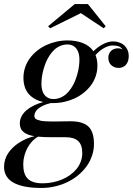

<svg xmlns="http://www.w3.org/2000/svg" viewBox="-60 -670 657 950"><path d="M340 -605 188 -530 178 -540 310 -650H375L463 -540L453 -530ZM204 -160Q199.6 -160 191.1 -160.2Q178.8 -157.1 167.7 -153.2Q156.6 -149.2 145.8 -143.4Q135 -137.6 127.2 -130.9Q119.5 -124.1 114.8 -115.1Q110 -106 110 -96Q110 -89.5 113.7 -84.7Q117.4 -79.9 126 -77Q134.6 -74.1 142.4 -72.4Q150.2 -70.6 165.2 -69.9Q180.2 -69.2 189.5 -69.1Q198.8 -69 217 -69Q235.4 -69 255.1 -69.5Q274.9 -70 288 -70Q311.2 -70 329.1 -66.6Q346.9 -63.2 361.5 -55.3Q376.1 -47.4 385.5 -34.6Q394.9 -21.8 399.9 -2.6Q405 16.5 405 42Q405 71.8 395.4 100.1Q385.9 128.5 368.8 152.4Q351.6 176.2 327.4 196.4Q303.2 216.5 274.7 230.4Q246.1 244.4 212.8 252.2Q179.5 260 145 260Q101.8 260 68.3 254.1Q34.9 248.1 10.3 235.7Q-14.2 223.2 -27.1 202.9Q-40 182.6 -40 155Q-40 136.5 -34.4 119.1Q-28.9 101.6 -19.4 87.7Q-10 73.8 2.6 61.3Q15.2 48.9 29.1 39.6Q42.9 30.2 57.6 22.9Q72.4 15.5 85.7 10.9Q99 6.2 110.9 4Q93.8 1.2 80.9 -3.4Q68 -8.1 58.1 -15.5Q48.2 -22.9 43.1 -33.8Q38 -44.8 38 -59Q38 -77.8 46.8 -94.6Q55.6 -111.5 71.4 -124.8Q87.2 -138 108.1 -148.2Q128.9 -158.4 154 -165.1Q132.1 -170 114.6 -179.4Q97.1 -188.8 83.8 -203.1Q70.5 -217.5 63.2 -238.3Q56 -259.1 56 -285Q56 -311.9 64.4 -336.8Q72.9 -361.8 87.8 -381.9Q102.8 -402 123.4 -418.7Q144 -435.4 168.1 -446.6Q192.2 -457.8 219.3 -463.9Q246.4 -470 274 -470Q316.9 -470 350.3 -456.8Q383.8 -443.6 402.2 -416.4Q426.2 -440.1 451.9 -452.6Q477.5 -465 498 -465Q516.6 -465 531.8 -459.2Q547 -453.5 556.8 -443.7Q566.5 -433.9 571.8 -421.1Q577 -408.4 577 -394Q577 -381 574.1 -370.6Q571.1 -360.1 566.2 -353.4Q561.4 -346.6 554.7 -342.2Q548 -337.8 540.9 -335.9Q533.9 -334 526 -334Q516.5 -334 507.6 -337.2Q498.8 -340.5 491.6 -346.6Q484.5 -352.6 480.2 -362.4Q476 -372.1 476 -384Q476 -404.9 489.4 -417.9Q502.9 -431 524 -431Q525.6 -431 527.2 -430.9Q528.8 -430.8 530.1 -430.6Q531.4 -430.4 532.9 -430.1Q534.4 -429.8 535.4 -429.5Q536.4 -429.2 537.7 -428.8Q539 -428.2 539.7 -428Q540.4 -427.8 541.6 -427.2Q542.8 -426.6 543.2 -426.4Q543.6 -426.2 544.8 -425.7Q545.9 -425.1 546 -425Q538.9 -436.4 527.4 -440.7Q515.9 -445 498 -445Q478.6 -445 456.3 -433.1Q434 -421.1 412.5 -397.5Q422 -374.4 422 -345Q422 -318.1 413.6 -293.2Q405.1 -268.2 390.2 -248.1Q375.2 -228 354.6 -211.3Q334 -194.6 309.9 -183.4Q285.8 -172.2 258.7 -166.1Q231.6 -160 204 -160ZM204 -180Q222.5 -180 239.1 -186.9Q255.8 -193.9 268.6 -205.7Q281.4 -217.5 292.1 -233.4Q302.9 -249.4 310.3 -267.2Q317.8 -285 322.9 -304Q328.1 -323 330.6 -340.9Q333 -358.8 333 -375Q333 -397.2 326.5 -414Q320 -430.8 306.5 -440.4Q293 -450 274 -450Q255.5 -450 238.9 -443.1Q222.2 -436.1 209.4 -424.3Q196.6 -412.5 185.9 -396.6Q175.1 -380.6 167.7 -362.8Q160.2 -345 155.1 -326Q149.9 -307 147.4 -289.1Q145 -271.2 145 -255Q145 -232.8 151.5 -216Q158 -199.2 171.5 -189.6Q185 -180 204 -180ZM55 142Q55 154.9 56.3 165.6Q57.6 176.2 60.8 186.2Q63.9 196.1 68.9 203.8Q73.9 211.5 81.4 217.9Q88.9 224.2 98.8 228.4Q108.6 232.5 121.8 234.8Q134.9 237 151 237Q175.6 237 199.9 232.2Q224.1 227.5 245.8 218.6Q267.5 209.8 286.1 196.4Q304.6 183.1 318.2 166.8Q331.8 150.5 339.4 130Q347 109.5 347 87Q347 46.9 326.8 27.9Q306.6 9 265 9H201Q155.4 9 128.8 6.2Q113.8 13.9 100.2 28.1Q86.6 42.4 76.7 60.2Q66.8 78.1 60.9 99.6Q55 121 55 142Z"/></svg>

Font: Bodoni* 11
Style: Italic
Weight: 400
Italic angle: -13°
Version: Version 1.002